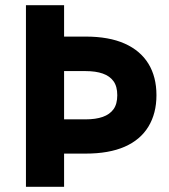

<svg xmlns="http://www.w3.org/2000/svg" viewBox="-20 -720 652 740"><path d="M80 -700V0H227V-700ZM174 -446H310Q349 -446 376 -436.5Q403 -427 417.5 -407Q432 -387 432 -353Q432 -319 417.5 -299Q403 -279 376 -269.5Q349 -260 310 -260H174V-128H310Q400 -128 460.5 -154.5Q521 -181 552 -232Q583 -283 583 -353Q583 -424 552 -474.5Q521 -525 460.5 -552Q400 -579 310 -579H174Z"/></svg>

Font: Jost
Style: Bold
Weight: 700
Version: Version 3.710